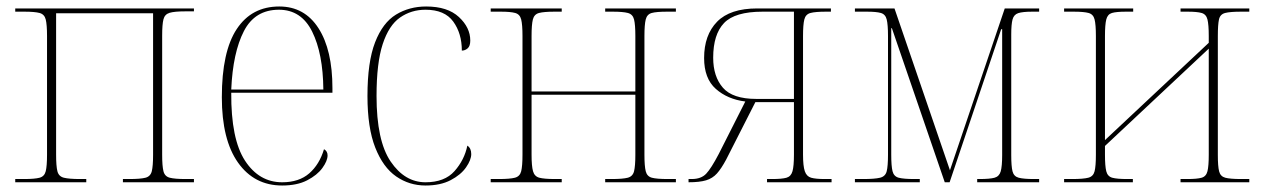

<svg xmlns="http://www.w3.org/2000/svg" viewBox="-20 -562 3900 592"><path d="M27 0V-10H54Q87 -10 102 -14Q117 -18 121 -34Q125 -50 125 -85V-451Q125 -486 121 -502Q117 -518 102 -522Q87 -526 55 -526H27V-536H578V-527H552Q518 -527 503 -522.5Q488 -518 484 -502.5Q480 -487 480 -452V-85Q480 -50 484 -34Q488 -18 503.5 -14Q519 -10 552 -10H578V0H359V-10H379Q413 -10 428.5 -14Q444 -18 448 -34Q452 -50 452 -85V-521H153V-85Q153 -50 157 -34Q161 -18 177 -14Q193 -10 227 -10H246V0Z M850 10Q764 10 714 -60.5Q664 -131 664 -262Q664 -403 710 -472.5Q756 -542 841 -542Q919 -542 962 -475Q1005 -408 1005 -290V-276H693Q692 -133 735.5 -66.5Q779 0 850 0Q902 0 933.5 -27.5Q965 -55 979 -102Q990 -96 990 -83Q990 -66 974 -44Q958 -22 927 -6Q896 10 850 10ZM977 -286Q976 -397 942.5 -464.5Q909 -532 840 -532Q766 -532 732 -466Q698 -400 693 -286Z M1292 10Q1242 10 1201.5 -18Q1161 -46 1137 -107Q1113 -168 1113 -266Q1113 -371 1136.5 -431.5Q1160 -492 1201 -517Q1242 -542 1294 -542Q1360 -542 1395 -509.5Q1430 -477 1430 -437Q1430 -420 1422 -413Q1414 -406 1404 -406Q1404 -459 1377.5 -495.5Q1351 -532 1292 -532Q1248 -532 1213.5 -508Q1179 -484 1160 -426Q1141 -368 1141 -266Q1141 -128 1184.5 -64Q1228 0 1292 0Q1351 0 1381.5 -34.5Q1412 -69 1421 -113Q1433 -105 1433 -87Q1433 -69 1417 -46Q1401 -23 1369.5 -6.5Q1338 10 1292 10Z M1493 0V-10H1518Q1552 -10 1567.5 -14Q1583 -18 1587 -34Q1591 -50 1591 -85V-451Q1591 -486 1587 -502Q1583 -518 1568.5 -522Q1554 -526 1524 -526H1493V-536H1712V-526H1690Q1657 -526 1642 -522Q1627 -518 1623 -502Q1619 -486 1619 -451V-280H1939V-451Q1939 -486 1935 -502Q1931 -518 1916 -522Q1901 -526 1869 -526H1846V-536H2064V-526H2037Q2004 -526 1989.5 -522Q1975 -518 1971 -502Q1967 -486 1967 -451V-85Q1967 -50 1971 -34Q1975 -18 1990 -14Q2005 -10 2039 -10H2064V0H1846V-10H1866Q1900 -10 1915.5 -14Q1931 -18 1935 -34Q1939 -50 1939 -85V-270H1619V-85Q1619 -50 1623.5 -34Q1628 -18 1643 -14Q1658 -10 1692 -10H1712V0Z M2103 0V-10H2113Q2142 -10 2157.5 -26.5Q2173 -43 2196 -87L2278 -249Q2223 -256 2187 -288Q2151 -320 2151 -383Q2151 -454 2191 -495Q2231 -536 2315 -536H2542V-526H2527Q2494 -526 2479 -522Q2464 -518 2460 -502Q2456 -486 2456 -451V-85Q2456 -50 2461.5 -34Q2467 -18 2481 -14Q2495 -10 2523 -10H2544V0H2345V-10H2361Q2391 -10 2405 -14Q2419 -18 2423.5 -34Q2428 -50 2428 -85V-247H2309L2219 -70Q2204 -42 2190.5 -27Q2177 -12 2157 -6Q2137 0 2103 0ZM2312 -257H2428V-526H2331Q2246 -526 2212.5 -491Q2179 -456 2179 -384Q2179 -326 2209 -291.5Q2239 -257 2312 -257Z M2616 0V-10H2642Q2677 -10 2693.5 -14Q2710 -18 2714 -34Q2718 -50 2718 -85V-451Q2718 -486 2714 -502Q2710 -518 2696 -522Q2682 -526 2653 -526H2616V-536H2738L2909 -37L3078 -536H3184V-526H3163Q3133 -526 3119.5 -521.5Q3106 -517 3102 -502Q3098 -487 3098 -456V-84Q3098 -49 3102 -33.5Q3106 -18 3121 -14Q3136 -10 3168 -10H3184V0H2993V-10H3000Q3032 -10 3046.5 -14Q3061 -18 3065.5 -33.5Q3070 -49 3070 -84V-472H3067L2908 0H2893L2730 -475H2728V-85Q2728 -50 2732 -34Q2736 -18 2751 -14Q2766 -10 2799 -10H2816V0Z M3261 0V-10H3286Q3320 -10 3335.5 -14Q3351 -18 3355 -34Q3359 -50 3359 -85V-451Q3359 -486 3355 -502Q3351 -518 3336.5 -522Q3322 -526 3290 -526H3261V-536H3474V-526H3452Q3422 -526 3408.5 -522Q3395 -518 3391 -502Q3387 -486 3387 -451V-130L3707 -430V-451Q3707 -486 3703 -502Q3699 -518 3685 -522Q3671 -526 3642 -526H3620V-536H3832V-526H3807Q3773 -526 3757.5 -522Q3742 -518 3738.5 -502Q3735 -486 3735 -451V-84Q3735 -49 3739 -33.5Q3743 -18 3758 -14Q3773 -10 3807 -10H3832V0H3620V-10H3641Q3671 -10 3685 -14Q3699 -18 3703 -34Q3707 -50 3707 -85V-412L3387 -112V-85Q3387 -50 3391 -34Q3395 -18 3409.5 -14Q3424 -10 3455 -10H3473V0Z"/></svg>

Font: Noto Serif Display SemiCondensed Thin
Style: Regular
Weight: 100
Width: 4
Designer: Monotype Design Team
Foundry: Monotype Imaging Inc.
Version: Version 2.009